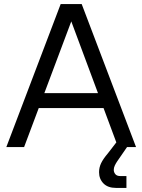

<svg xmlns="http://www.w3.org/2000/svg" viewBox="-20 -720 697 940"><path d="M11 0 277 -700H380L646 0H558L322 -634H336L98 0ZM121 -191 149 -264H509L538 -191ZM548 200Q508 200 486.5 178Q465 156 465 123Q465 100 475 79Q485 58 508 31L562 -39L602 0L553 71Q547 80 542 90.5Q537 101 537 112Q537 123 544.5 132.5Q552 142 569 142H599V200Z"/></svg>

Font: SUSE
Style: Regular
Weight: 400
Designer: Rene Bieder
Foundry: SUSE
Version: Version 1.000